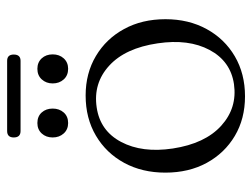

<svg xmlns="http://www.w3.org/2000/svg" viewBox="-108 -622 740 565"><g transform="rotate(-90 262.5 -340.0)"><path d="M263.5 -458.5Q329 -458.5 379.8 -428.2Q430.5 -398 459.2 -345.2Q488 -292.5 488 -223.5Q488 -155.5 459 -102.5Q430 -49.5 378.8 -19.5Q327.5 10.5 261 10.5Q195 10.5 144.5 -19.5Q94 -49.5 65.2 -102.2Q36.5 -155 36.5 -224Q36.5 -292 65.2 -345Q94 -398 145.2 -428.2Q196.5 -458.5 263.5 -458.5ZM297 -22Q364.5 -32 397.5 -93.8Q430.5 -155.5 417 -246.5Q403 -342 351.2 -389.2Q299.5 -436.5 228.5 -426Q159.5 -416 126.8 -354Q94 -292 107.5 -202Q122 -107 174.5 -59.5Q227 -12 297 -22ZM182.5 -510Q163.5 -510 151.8 -523Q140 -536 140 -555.5Q140 -575 151.8 -587.8Q163.5 -600.5 182.5 -600.5Q202 -600.5 213.5 -587.8Q225 -575 225 -555.5Q225 -536 213.5 -523Q202 -510 182.5 -510ZM342 -510Q322.5 -510 310.8 -523Q299 -536 299 -555.5Q299 -574.5 310.8 -587.5Q322.5 -600.5 342 -600.5Q361 -600.5 372.8 -587.8Q384.5 -575 384.5 -555.5Q384.5 -536 372.8 -523Q361 -510 342 -510ZM140 -670Q140 -689.5 159 -689.5H365.5Q384 -689.5 384 -670Q384 -650 365.5 -650H159Q140 -650 140 -670Z"/></g></svg>

Font: Fraunces 72pt S050 Light
Style: Regular
Weight: 300
Version: Version 1.000; ttfautohint (v1.8.3)